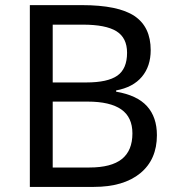

<svg xmlns="http://www.w3.org/2000/svg" viewBox="-20 -734 690 754"><path d="M187 -335V-76.2H331.1Q417 -76.2 458.5 -109.4Q500 -142.6 500 -210Q500 -273.9 456.1 -304.4Q412.1 -335 324.2 -335ZM187 -410.2H318.8Q402.8 -410.2 440.9 -437Q479 -463.9 479 -526.9Q479 -585.4 437.3 -611.3Q395.5 -637.2 305.2 -637.2H187ZM97.2 -713.9H300.8Q444.3 -713.9 508.1 -671.1Q571.8 -628.4 571.8 -537.1Q571.8 -473.6 537.1 -432.4Q502.4 -391.1 436 -378.9V-374Q518.6 -359.9 557.4 -316.9Q596.2 -273.9 596.2 -203.1Q596.2 -107.4 530.8 -53.7Q465.3 0 348.1 0H97.2Z"/></svg>

Font: NotoSans
Style: Regular
Weight: 400
Designer: Monotype Design team
Foundry: Monotype Imaging Inc.
Version: Version 1.04; ttfautohint (v1.4.1)